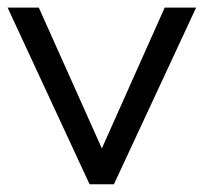

<svg xmlns="http://www.w3.org/2000/svg" viewBox="-25 -476 527 496"><path d="M269.3 0H206.4L-5.4 -456.4H75.2L238.1 -92.6L400.5 -456.4H481.7Z"/></svg>

Font: Shan Wanhai
Style: Regular
Weight: 400
Designer: Khon Soe Zaw Thu
Foundry: Shan Unicode
Version: Version 1.00 June 3, 2017, initial release